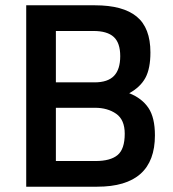

<svg xmlns="http://www.w3.org/2000/svg" viewBox="-20 -705 652 725"><path d="M79 -685H339Q444 -685 496 -642.5Q548 -600 548 -507Q548 -446 529 -411Q510 -376 468 -353Q516 -334 540.5 -297.5Q565 -261 565 -194Q565 0 347 0H79ZM337 -394Q387 -394 410.5 -418.5Q434 -443 434 -493Q434 -543 409.5 -565.5Q385 -588 333 -588H191V-394ZM341 -97Q397 -97 424 -119.5Q451 -142 451 -200Q451 -253 418.5 -275.5Q386 -298 339 -298H191V-97Z"/></svg>

Font: Cairo SemiBold
Style: Regular
Weight: 600
Designer: Mohamed Gaber, Accademia di Belle Arti di Urbino and others
Foundry: Kief Type Foundry, Accademia di Belle Arti di Urbino and others
Version: Version 3.011